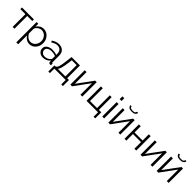

<svg xmlns="http://www.w3.org/2000/svg" viewBox="506 -2715 4913 4913"><g transform="rotate(45 2962.5 -258.5)"><path d="M270 -462V0H204V-462H21V-521H453V-462Z M816 10Q753 10 701.5 -22Q650 -54 618 -108V213H550V-521H611V-420Q644 -470 695 -500Q746 -530 805 -530Q910 -530 981 -449Q1052 -368 1052 -260Q1052 -147 985.5 -68.5Q919 10 816 10ZM797 -50Q879 -50 931 -113.5Q983 -177 983 -260Q983 -345 926.5 -407.5Q870 -470 789 -470Q735 -470 680.5 -430.5Q626 -391 618 -341V-181Q643 -123 691.5 -86.5Q740 -50 797 -50Z M1299 10Q1225 10 1175.5 -36.5Q1126 -83 1126 -152Q1126 -221 1187 -265Q1248 -309 1344 -309Q1430 -309 1498 -282V-329Q1498 -398 1459 -438.5Q1420 -479 1351 -479Q1272 -479 1184 -417L1160 -462Q1261 -530 1356 -530Q1454 -530 1510 -475Q1566 -420 1566 -323V-88Q1566 -60 1591 -60V0Q1575 3 1565 3Q1512 3 1509 -46L1507 -87Q1433 10 1299 10ZM1315 -42Q1368 -42 1412.5 -62Q1457 -82 1480 -115Q1498 -133 1498 -154V-239Q1427 -266 1353 -266Q1281 -266 1236 -236Q1191 -206 1191 -157Q1191 -109 1227 -75.5Q1263 -42 1315 -42Z M1657 161V-59H1687Q1733 -69 1756 -135Q1779 -201 1799 -380L1815 -521H2120V-59H2184V161H2124V0H1714V161ZM1780 -59H2054V-467H1878L1863 -351Q1833 -113 1780 -59Z M2359 -521V-96L2670 -521H2725V0H2658V-417L2353 0H2292V-521Z M2878 0V-521H2945V-59H3200V-521H3266V-59H3353V161H3294V0Z M3515 0H3447V-521H3515ZM3515 -630H3447V-730H3515Z M3988 -716H4030Q4028 -669 3991.5 -644.5Q3955 -620 3891 -620Q3757 -620 3751 -716H3794Q3796 -683 3819.5 -669Q3843 -655 3891 -655Q3940 -655 3962.5 -668.5Q3985 -682 3988 -716ZM3734 -521V-96L4045 -521H4100V0H4033V-417L3728 0H3667V-521Z M4319 -521V-296H4611V-521H4678V0H4611V-239H4319V0H4252V-521Z M4897 -521V-96L5208 -521H5263V0H5196V-417L4891 0H4830V-521Z M5737 -716H5779Q5777 -669 5740.5 -644.5Q5704 -620 5640 -620Q5506 -620 5500 -716H5543Q5545 -683 5568.5 -669Q5592 -655 5640 -655Q5689 -655 5711.5 -668.5Q5734 -682 5737 -716ZM5483 -521V-96L5794 -521H5849V0H5782V-417L5477 0H5416V-521Z"/></g></svg>

Font: Raleway
Style: Regular
Weight: 400
Designer: Matt McInerney, Pablo Impallari, Rodrigo Fuenzalida
Foundry: Matt McInerney, Pablo Impallari, Rodrigo Fuenzalida
Version: Version 1.000;PS 001.001;hotconv 1.0.56; ttfautohint (v1.5)